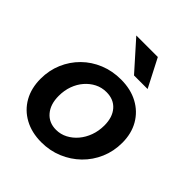

<svg xmlns="http://www.w3.org/2000/svg" viewBox="-206 -870 1009 1009"><g transform="rotate(45 298.5 -365.0)"><path d="M267 10Q195 10 141 -19.5Q87 -49 57.5 -101.5Q28 -154 28 -224Q28 -286 51 -340Q74 -394 115 -434.5Q156 -475 211 -497.5Q266 -520 330 -520Q402 -520 456 -491Q510 -462 540 -410Q570 -358 570 -289Q570 -226 546.5 -171.5Q523 -117 481.5 -76.5Q440 -36 385 -13Q330 10 267 10ZM275 -91Q309 -91 338.5 -106.5Q368 -122 390.5 -148.5Q413 -175 426 -210.5Q439 -246 439 -287Q439 -348 408 -383.5Q377 -419 323 -419Q288 -419 258.5 -404Q229 -389 206.5 -363Q184 -337 171.5 -302.5Q159 -268 159 -227Q159 -165 190.5 -128Q222 -91 275 -91ZM363 -583 223 -740H383L464 -583Z"/></g></svg>

Font: Instrument Sans SemiBold
Style: Italic
Weight: 600
Italic angle: -13°
Designer: Rodrigo Fuenzalida
Foundry: fragTYPE
Version: Version 1.000;gftools[0.9.28]